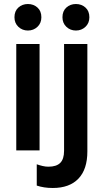

<svg xmlns="http://www.w3.org/2000/svg" viewBox="-20 -749 517 956"><path d="M61 0V-530H177V0ZM119 -597Q91 -597 71.5 -615.5Q52 -634 52 -663Q52 -694 71.5 -711.5Q91 -729 119 -729Q147 -729 166.5 -711.5Q186 -694 186 -663Q186 -634 166.5 -615.5Q147 -597 119 -597ZM243 187Q220 187 200.5 184Q181 181 163 175V69Q177 74 192 77.5Q207 81 221 81Q261 81 280 62Q299 43 299 2V-530H415V5Q415 94 370.5 140.5Q326 187 243 187ZM358 -597Q330 -597 310.5 -615.5Q291 -634 291 -663Q291 -694 310.5 -711.5Q330 -729 358 -729Q386 -729 405.5 -711.5Q425 -694 425 -663Q425 -634 405.5 -615.5Q386 -597 358 -597Z"/></svg>

Font: Radio Canada Big Medium
Style: Regular
Weight: 500
Designer: Étienne Aubert Bonn
Foundry: Coppers and Brasses
Version: Version 1.001